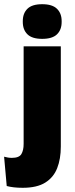

<svg xmlns="http://www.w3.org/2000/svg" viewBox="-60 -713 356 914"><path d="M229.5 -81H52.5V-492.5H229.5ZM141 -528Q92.5 -528 70.5 -549.8Q48.5 -571.5 48.5 -608.5V-612.5Q48.5 -649.5 70.5 -671.2Q92.5 -693 141 -693Q189 -693 211.2 -671.2Q233.5 -649.5 233.5 -612.5V-608.5Q233.5 -571 211.2 -549.5Q189 -528 141 -528ZM48 181Q25.5 181 6 178.8Q-13.5 176.5 -28 172.5L-40.5 33Q-31.5 35.5 -22.2 37Q-13 38.5 -3.5 38.5Q31 38.5 41.8 20.5Q52.5 2.5 52.5 -28V-103H229.5V-15.5Q229.5 43.5 212.2 87.5Q195 131.5 155.5 156.2Q116 181 48 181Z"/></svg>

Font: Anek Kannada ExtraBold
Style: Regular
Weight: 800
Version: Version 1.003